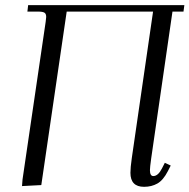

<svg xmlns="http://www.w3.org/2000/svg" viewBox="-20 -722 739 749"><path d="M65.9 3.9 67.9 -22 158.2 -637.2Q160.2 -650.9 160.2 -655.8Q160.2 -668.5 153.3 -672.6Q146.5 -676.8 127.9 -676.8H86.9L89.8 -702.1H699.2L695.8 -676.8H652.8L569.8 -104Q564.9 -68.8 564.9 -58.1Q564.9 -35.2 578.1 -35.2Q596.7 -35.2 611.8 -64.9L623 -86.9L646 -76.2L634.8 -54.2Q616.7 -19 594 -6.1Q571.3 6.8 542 6.8Q488.8 6.8 488.8 -47.9Q488.8 -68.4 494.1 -105L577.1 -676.8H240.2L141.1 0Z"/></svg>

Font: Dihjauti
Style: Italic
Weight: 400
Italic angle: -9°
Designer: T. Christopher White
Version: Version 3.0.0